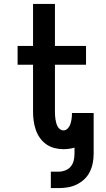

<svg xmlns="http://www.w3.org/2000/svg" viewBox="-20 -755 540 982"><path d="M240 207V123H280Q297 123 314 116.5Q331 110 342 96.5Q353 83 357 66Q361 49 361 31V0Q348 4 333.5 6Q319 8 304 8Q281 8 258 2Q235 -4 216 -17.5Q197 -31 183.5 -50.5Q170 -70 162.5 -92.5Q155 -115 152 -138Q149 -161 149 -185V-424H70V-520H149V-735H261V-520H420V-424H261V-185Q261 -175 261.5 -165.5Q262 -156 263.5 -146Q265 -136 267.5 -126.5Q270 -117 274.5 -108.5Q279 -100 287 -94Q295 -88 304 -88Q317 -88 326.5 -98Q336 -108 340 -120.5Q344 -133 346 -146Q348 -159 348 -173V-177H459V31Q459 55 454.5 78.5Q450 102 439.5 123.5Q429 145 411.5 161.5Q394 178 372.5 188.5Q351 199 327.5 203Q304 207 280 207Z"/></svg>

Font: Iosevka Curly Slab
Style: Bold
Weight: 700
Monospace: yes
Designer: Belleve Invis
Foundry: Belleve Invis
Version: Version 22.1.2; ttfautohint (v1.8.4)